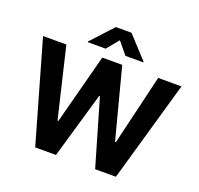

<svg xmlns="http://www.w3.org/2000/svg" viewBox="-157 -1127 1351 1301"><g transform="rotate(20 518.0 -476.5)"><path d="M226.9 0 18.8 -727.3H186.8L307.2 -221.9H313.2L446 -727.3H589.8L722.3 -220.9H728.7L849.1 -727.3H1017L808.9 0H659.1L520.6 -475.5H514.9L376.8 0ZM446.7 -791.9H317.8V-796.9L461.6 -953.1H574.2L718.4 -796.9V-791.9H589.5L518.1 -878.6Z"/></g></svg>

Font: Inter Zeller
Style: Bold
Weight: 700
Designer: Rasmus Andersson; Joe Bland
Foundry: zeller
Version: Version 3.015;git-dec3a8cb1